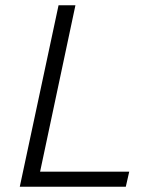

<svg xmlns="http://www.w3.org/2000/svg" viewBox="-20 -708 581 728"><path d="M55 0 202 -688H266L132 -57H470L457 0Z"/></svg>

Font: Saira Light
Style: Italic
Weight: 300
Italic angle: -12°
Designer: Hector Gatti with collaboration of the Omnibus-Type team
Foundry: Omnibus-Type
Version: Version 1.100; ttfautohint (v1.8.3)